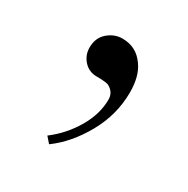

<svg xmlns="http://www.w3.org/2000/svg" viewBox="-86 -217 451 461"><g transform="rotate(30 140.0 14.0)"><path d="M72 -82Q72 -109 90 -124.5Q108 -140 130 -140Q169 -140 191 -108Q210 -82 210 -37Q210 25 179 80.5Q148 136 104 168L90 152Q127 124 150.5 84Q174 44 174 4Q174 -16 156 -26Q150 -30 122 -30Q100 -30 86 -45.5Q72 -61 72 -82Z"/></g></svg>

Font: Old Standard TT
Style: Regular
Weight: 400
Designer: Alexey Kryukov <alexios@thessalonica.org.ru>
Version: Version 2.2